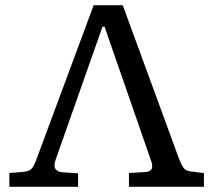

<svg xmlns="http://www.w3.org/2000/svg" viewBox="-20 -720 822 740"><path d="M16 0V-53L73 -58Q92 -60 101.5 -69.5Q111 -79 122 -110L341 -700H453L670 -108Q681 -80 689.5 -70.5Q698 -61 717 -59L766 -53V0H477V-53L539 -57Q560 -58 565 -70Q570 -82 560 -107L383 -617H375L196 -109Q186 -84 192.5 -71Q199 -58 221 -56L281 -52V0Z"/></svg>

Font: Literata Variable Black
Style: Regular
Weight: 900
Designer: Latin by Veronika Burian and Jose Scaglione. Greek by Irene Vlachou. Cyrillic by Vera Evstafieva.
Foundry: TypeTogether
Version: Version 3.021